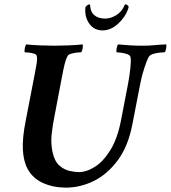

<svg xmlns="http://www.w3.org/2000/svg" viewBox="-20 -849 781 878"><path d="M461 -764Q486 -764 511.5 -779.5Q537 -795 550 -826Q550 -829 554 -829Q559 -829 564 -824.5Q569 -820 568 -816Q568 -815 567 -812.5Q566 -810 566 -808Q552 -769 519 -739.5Q486 -710 449 -710Q412 -710 390 -738.5Q368 -767 370 -809Q370 -811 370.5 -813Q371 -815 371 -816Q372 -820 378.5 -824.5Q385 -829 389 -829Q392 -829 392 -826Q393 -795 411.5 -779.5Q430 -764 461 -764ZM229 -640Q258 -640 294.5 -641.5Q331 -643 358 -646Q360 -642 358 -628.5Q356 -615 351 -610Q345 -610 331.5 -608.5Q318 -607 305.5 -603.5Q293 -600 289 -593Q281 -578 275.5 -555.5Q270 -533 264 -501L230 -322Q220 -273 216 -233.5Q212 -194 220 -155Q229 -112 251 -92.5Q273 -73 298 -67.5Q323 -62 340 -62Q376 -62 414.5 -86.5Q453 -111 485.5 -164Q518 -217 534 -302L566 -468Q572 -500 576 -536Q580 -572 577 -587Q575 -597 561.5 -601.5Q548 -606 533.5 -608Q519 -610 513 -610Q511 -615 513.5 -628.5Q516 -642 520 -646Q552 -643 576.5 -641.5Q601 -640 632 -640Q662 -640 687 -642.5Q712 -645 740 -646Q742 -642 740 -628.5Q738 -615 733 -610Q727 -610 711.5 -608.5Q696 -607 680.5 -602.5Q665 -598 659 -587Q651 -572 639.5 -536.5Q628 -501 622 -469L585 -279Q566 -180 518.5 -116Q471 -52 409 -21.5Q347 9 281 9Q224 9 177 -12Q130 -33 106 -77Q87 -113 84.5 -165.5Q82 -218 97 -294L137 -501Q138 -505 138.5 -509Q139 -513 140 -517Q145 -542 148 -561Q151 -580 148 -593Q147 -600 136 -603.5Q125 -607 112 -608.5Q99 -610 93 -610Q91 -615 93.5 -628.5Q96 -642 100 -646Q126 -643 163.5 -641.5Q201 -640 229 -640Z"/></svg>

Font: Amiri
Style: Bold Italic
Weight: 700
Italic angle: 10°
Designer: Khaled Hosny
Version: Version 0.113